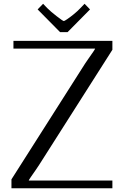

<svg xmlns="http://www.w3.org/2000/svg" viewBox="-20 -1011 665 1031"><path d="M342.8 -838.4H302.7L182.1 -960.4L211.4 -990.7L234.4 -966.8Q250 -950.7 283.9 -924.3Q317.9 -897.9 322.8 -897.9Q325.7 -897.9 340.3 -907.7Q355 -917.5 375.7 -934.3Q396.5 -951.2 411.1 -966.8L434.1 -990.7L463.4 -960.4ZM52.2 -791.5H583.5V-743.7L188.5 -123Q183.6 -114.7 169.4 -94.7Q155.3 -74.7 144.8 -59.3Q134.3 -43.9 134.3 -41.5H583.5V0H41.5V-47.9L436.5 -668.9Q442.4 -678.2 456.5 -698.2Q470.7 -718.3 480.7 -732.9Q490.7 -747.6 490.7 -750H52.2Z"/></svg>

Font: Resagnicto
Style: Regular
Weight: 500
Version: Version 0.9991